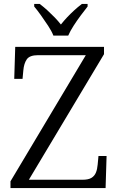

<svg xmlns="http://www.w3.org/2000/svg" viewBox="-20 -951 601 971"><path d="M33 0V-34L414 -672H173Q130 -672 115.5 -651Q101 -630 98 -595L94 -552H52L57 -714H506V-677L126 -42H398Q427 -42 442.5 -51.5Q458 -61 465 -78Q472 -95 474 -119L478 -162H519L514 0ZM250 -771Q241 -794 223.5 -820.5Q206 -847 187.5 -873Q169 -899 153 -918V-931H181Q202 -915 220.5 -898Q239 -881 256 -863.5Q273 -846 288 -827Q303 -846 319.5 -863.5Q336 -881 354.5 -898Q373 -915 394 -931H423V-918Q408 -899 388.5 -873Q369 -847 352 -820.5Q335 -794 325 -771Z"/></svg>

Font: Noto Serif Tibetan Light
Style: Regular
Weight: 300
Version: Version 2.103